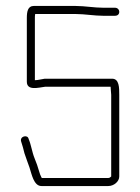

<svg xmlns="http://www.w3.org/2000/svg" viewBox="-20 -646 469 644"><path d="M366 -620H328C295 -620 265 -626 234 -626H93C73 -626 70 -606 70 -586V-372C70 -341 108 -352 131 -355H351C351 -348 353 -333 353 -328V-54C350 -51 347 -49 343 -49H120C120 -50 120 -50 119 -51C116 -57 113 -64 111 -72C105 -93 104 -94 96 -115C87 -137 85 -159 76 -180C73 -196 45 -189 51 -171C55 -159 59 -145 62 -132C65 -122 76 -93 79 -84C86 -63 93 -22 119 -22H343C362 -22 380 -37 380 -54V-328C380 -352 380 -382 356 -382H130C121 -381 108 -377 97 -377V-586C97 -590 97 -594 98 -599H234C264 -599 296 -593 328 -593H366C374 -593 380 -598 380 -606C380 -614 374 -620 366 -620Z"/></svg>

Font: Electronic
Style: Lt
Weight: 300
Version: Version 1.011